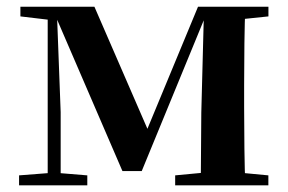

<svg xmlns="http://www.w3.org/2000/svg" viewBox="-20 -556 863 576"><path d="M347.3 -42.8H405.2L598.2 -512.1H607.2V-535.7H574L411.9 -144.6H433.1L263.3 -535.7H135.7V-510.6H145.5ZM582.3 0H716.1C713.4 -50.2 712.4 -165.3 712.4 -234.8V-301.2C712.4 -370.2 713.4 -485.5 716.1 -535.7H592.2L583.9 -217.9ZM37.2 0H241.9V-29.9L151.5 -37.3H132.9L37.2 -29.9ZM505.5 0H785.1V-29.9L676.6 -40.2H614.3L505.5 -29.9ZM41.2 -506.8 136.5 -495.5H147.8V-535.7H41.2ZM123.1 0H162V-219.6L150.1 -535.7H123.1ZM644.6 -495.5H676.9L785.3 -506.8V-535.7H644.6Z"/></svg>

Font: Source Han Serif CN VF
Style: Regular
Weight: 250
Designer: Ryoko NISHIZUKA 西塚涼子 (kana & ideographs); Frank Grießhammer (Latin, Greek & Cyrillic); Wenlong ZHANG 张文龙 (bopomofo); San
Foundry: Adobe
Version: Version 2.002;hotconv 1.1.0;makeotfexe 2.6.0